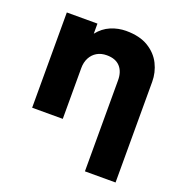

<svg xmlns="http://www.w3.org/2000/svg" viewBox="-132 -640 917 966"><g transform="rotate(20 327.0 -157.5)"><path d="M427 210V-277.5Q427 -323.5 402.8 -350Q378.5 -376.5 331.5 -376.5Q301.5 -376.5 279.2 -363.5Q257 -350.5 244.5 -326.8Q232 -303 232 -272.5V0H68V-510H232V-456Q260.5 -492 299.5 -508.5Q338.5 -525 381.5 -525Q453.5 -525 500 -496.8Q546.5 -468.5 568.8 -423.8Q591 -379 591 -329V210Z"/></g></svg>

Font: Geologica Roman
Style: Bold
Weight: 700
Designer: Sindre Bremnes, Frode Helland
Foundry: Monokrom Skriftforlag AS
Version: Version 1.010;gftools[0.9.28]